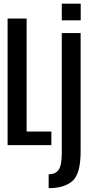

<svg xmlns="http://www.w3.org/2000/svg" viewBox="-20 -774 488 1024"><path d="M20.5 0V-675H122V-72.5H254V0ZM239.5 229.5V155.5Q274 155.5 291.8 133Q309.5 110.5 309.5 40V-597.5H410V33.5Q410 152.5 366.8 191Q323.5 229.5 239.5 229.5ZM309.5 -754.5H410.5V-665.5H309.5Z"/></svg>

Font: Anybody Condensed Medium
Style: Regular
Weight: 500
Width: 3
Designer: Tyler Finck
Foundry: Etcetera Type Company
Version: Version 1.010; ttfautohint (v1.8.3) -l 8 -r 50 -G 200 -x 14 